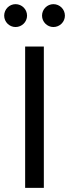

<svg xmlns="http://www.w3.org/2000/svg" viewBox="-46 -904 332 924"><path d="M211 -773.9C241.6 -773.9 266.4 -798.7 266.4 -828.6C266.4 -859.2 241.6 -884 211 -884C181.1 -884 156.3 -859.2 156.3 -828.6C156.3 -798.7 181.1 -773.9 211 -773.9ZM28.8 -773.9C59.4 -773.9 84.2 -798.7 84.2 -828.6C84.2 -859.2 59.4 -884 28.8 -884C-1.1 -884 -25.9 -859.2 -25.9 -828.6C-25.9 -798.7 -1.1 -773.9 28.8 -773.9ZM75 -680V0H165V-680Z"/></svg>

Font: Glacial Indifference
Style: Medium
Weight: 500
Version: Version 1.001